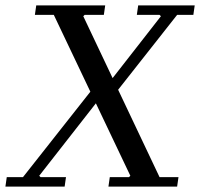

<svg xmlns="http://www.w3.org/2000/svg" viewBox="-36 -690 740 710"><path d="M554 -35H624L619 0H365L370 -35H441L446 -40L163 -635H93L98 -670H353L348 -635H277L272 -630ZM342 -352 559 -630 554 -635H470L475 -670H684L679 -635H619L396 -352ZM353 -352 109 -40 114 -35H208L203 0H-16L-11 -35H49L299 -352Z"/></svg>

Font: Brygada 1918
Style: Italic
Weight: 400
Italic angle: -8°
Designer: Mateusz Machalski | Borys Kosmynka | Przemek Hoffer
Foundry: NIEPODLEGLA 2018
Version: Version 3.006